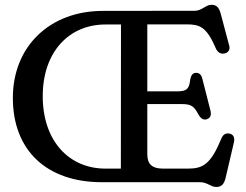

<svg xmlns="http://www.w3.org/2000/svg" viewBox="-20 -744 1003 784"><path d="M917 -198.5C902.5 -201.5 891 -195.5 884 -178.5C841 -74 809 -55.5 748 -55.5H645.5C599.5 -55.5 581.5 -75.5 581.5 -114V-319H723C764.5 -319 773.5 -307.5 792 -273.5C800.5 -259.5 811.5 -253 824 -257C838.5 -261.5 844 -273 839.5 -292L806 -423.5C802 -440 792.5 -447.5 778.5 -446.5C767 -445.5 760 -436 757 -420.5C752.5 -384 746 -371 704 -371H581.5V-644.5H740.5C793.5 -644.5 822.5 -637 860.5 -548C869 -528.5 882 -523 895.5 -525.5C911 -528 921 -540 916 -557.5L881 -689C874 -713.5 864.5 -724.5 843 -724.5C820.5 -724.5 804 -700 775.5 -700L400 -699.5C183.5 -699.5 32.5 -555 32.5 -344C32.5 -130 170.5 0 396 0H798C825.5 0 841.5 19.5 863 19.5C884.5 19.5 894.5 8 901 -16.5L935 -162C940 -182 933 -195.5 917 -198.5ZM410.5 -55.5C264 -55.5 154.5 -166 154.5 -351.5C154.5 -531.5 261.5 -644 410.5 -644H474L473.5 -55.5Z"/></svg>

Font: dr Title
Style: Regular
Weight: 400
Version: Version 1.000;hotconv 1.0.109;makeotfexe 2.5.65596